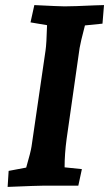

<svg xmlns="http://www.w3.org/2000/svg" viewBox="-20 -730 429 755"><path d="M14 -58 83 -71Q101 -133 104 -154L159 -531Q163 -557 165 -631L100 -642L115 -710Q215 -705 234 -705Q268 -705 354 -709L389 -710L383 -637L314 -630Q296 -561 293 -541L242 -184Q234 -125 234 -72L302 -65L288 0H155Q130 0 10 5Z"/></svg>

Font: Andada Pro ExtraBold
Style: Italic
Weight: 800
Italic angle: -6.99998°
Designer: Carolina Giovagnoli
Foundry: Huerta Tipografica
Version: Version 3.005; ttfautohint (v1.8.4)